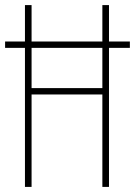

<svg xmlns="http://www.w3.org/2000/svg" viewBox="-20 -827 530 754"><path d="M78 -93V-639H0V-664H78V-807H104V-664H382V-807H408V-664H490V-639H408V-93H382V-456H104V-93ZM104 -481H382V-639H104Z"/></svg>

Font: Noto Sans Kannada UI ExtraCondensed Thin
Style: Regular
Weight: 100
Width: 2
Designer: Jelle Bosma - Monotype Design Team
Foundry: Monotype Imaging Inc.
Version: Version 2.005; ttfautohint (v1.8.4.7-5d5b)